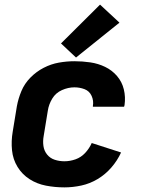

<svg xmlns="http://www.w3.org/2000/svg" viewBox="-20 -803 616 831"><path d="M259 8Q295 8 332 0Q369 -8 402.5 -28Q436 -48 462 -78Q488 -108 504 -143L377 -184Q367 -161 349 -141.5Q331 -122 307 -113.5Q283 -105 259 -105Q237 -105 217 -111.5Q197 -118 184 -134Q171 -150 168 -171Q165 -192 169 -214L187 -324Q191 -351 206 -376Q221 -401 248 -413Q275 -425 302 -425Q325 -425 346 -417Q367 -409 376.5 -388Q386 -367 382 -344V-341H517L519 -348Q524 -383 516 -416Q508 -449 486.5 -474Q465 -499 435 -513.5Q405 -528 371 -533Q337 -538 302 -538Q269 -538 235 -532Q201 -526 169 -509.5Q137 -493 111.5 -467Q86 -441 72.5 -408.5Q59 -376 53 -343L35 -233Q28 -192 32 -152.5Q36 -113 56 -80.5Q76 -48 108 -27.5Q140 -7 179 0.5Q218 8 259 8ZM309 -554 497 -705 413 -783 244 -615Z"/></svg>

Font: Iosevka Sparkle Extrabold
Style: Italic
Weight: 800
Italic angle: -9°
Designer: Belleve Invis
Foundry: Belleve Invis
Version: Version 4.5.0; ttfautohint (v1.8.3)